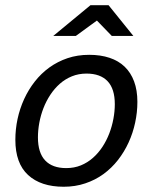

<svg xmlns="http://www.w3.org/2000/svg" viewBox="-20 -710 590 739"><path d="M225.1 8.8Q137.2 8.8 88.1 -36.4Q39.1 -81.5 39.1 -171.9Q39.1 -212.4 47.6 -252.2Q56.2 -292 72.8 -328.4Q89.4 -364.7 113.8 -396Q138.2 -427.2 169.9 -450.2Q201.7 -473.1 240 -486.1Q278.3 -499 323.2 -499Q367.2 -499 401.6 -487.5Q436 -476.1 459.7 -453.4Q483.4 -430.7 496.1 -396.7Q508.8 -362.8 508.8 -317.9Q508.8 -277.8 500.2 -238Q491.7 -198.2 475.1 -161.9Q458.5 -125.5 434.1 -94.2Q409.7 -63 378.2 -40Q346.7 -17.1 308.1 -4.2Q269.5 8.8 225.1 8.8ZM421.9 -309.1Q421.9 -368.2 394 -397.5Q366.2 -426.8 313 -426.8Q282.7 -426.8 256.8 -416.3Q231 -405.8 210.2 -387.5Q189.5 -369.1 173.6 -345Q157.7 -320.8 147.2 -293.7Q136.7 -266.6 131.3 -237.5Q126 -208.5 126 -181.2Q126 -122.1 153.8 -92.5Q181.6 -63 234.9 -63Q265.6 -63 291.3 -73.5Q316.9 -84 337.6 -102.3Q358.4 -120.6 374.3 -144.8Q390.1 -168.9 400.6 -196.3Q411.1 -223.6 416.5 -252.7Q421.9 -281.7 421.9 -309.1ZM397.9 -689.9 493.2 -571.8H410.2L353 -630.9L272 -571.8H185.1L328.1 -689.9ZM0 -490.2Z"/></svg>

Font: Code New Roman
Style: Italic
Weight: 400
Italic angle: -11°
Monospace: yes
Designer: Sam Radian
Foundry: Code New Roman
Version: Version 1.508 October 19, 2014